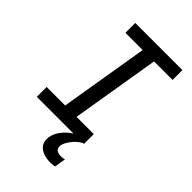

<svg xmlns="http://www.w3.org/2000/svg" viewBox="-279 -835 1158 1158"><g transform="rotate(45 300.0 -256.0)"><path d="M51 0V-84H209L303 -651H156V-735H558V-651H400L306 -84H453V0ZM388 223Q373 223 358 220.5Q343 218 329 213Q315 208 303 199.5Q291 191 283.5 179Q276 167 274 152Q272 137 274 122Q279 92 297 65Q315 38 339.5 18Q364 -2 392.5 -15.5Q421 -29 451 -36L445 0Q429 9 415.5 20.5Q402 32 391 46Q380 60 371 75.5Q362 91 359 107Q358 117 361 126.5Q364 136 371.5 141.5Q379 147 388.5 149Q398 151 409 151Q416 151 423.5 150Q431 149 438 147L426 219Q417 221 407.5 222Q398 223 388 223Z"/></g></svg>

Font: Iosevka SS04 Md Ex Obl
Style: Regular
Weight: 500
Width: 7
Italic angle: -9°
Monospace: yes
Designer: Belleve Invis
Foundry: Belleve Invis
Version: Version 19.0.0; ttfautohint (v1.8.4)